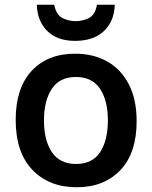

<svg xmlns="http://www.w3.org/2000/svg" viewBox="-20 -778 640 808"><path d="M303 10Q186 10 116 -63.5Q46 -137 46 -274Q46 -407 113 -479.5Q180 -552 296 -552Q373 -552 431 -519.5Q489 -487 522 -423.5Q555 -360 555 -268Q555 -134 486.5 -62Q418 10 303 10ZM300 -88Q369 -88 401.5 -138Q434 -188 434 -271Q434 -355 401 -404.5Q368 -454 299 -454Q231 -454 198 -404Q165 -354 165 -271Q165 -187 198.5 -137.5Q232 -88 300 -88ZM296 -606Q221 -606 179 -647.5Q137 -689 135 -758H208Q217 -715 243 -702Q269 -689 298 -689Q329 -689 355 -702.5Q381 -716 388 -758H463Q461 -689 417.5 -647.5Q374 -606 296 -606Z"/></svg>

Font: Noto Sans Mono SemiBold
Style: Regular
Weight: 600
Designer: Monotype Design Team
Foundry: Monotype Imaging Inc.
Version: Version 2.014; ttfautohint (v1.8.4.7-5d5b)